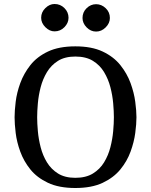

<svg xmlns="http://www.w3.org/2000/svg" viewBox="-20 -941 756 961"><path d="M663 -354Q663 -321 657 -275.5Q651 -230 633.5 -182Q616 -134 582.5 -93Q549 -52 494 -26Q439 0 357 0Q275 0 220 -26Q165 -52 132 -93Q99 -134 81.5 -182Q64 -230 58.5 -275.5Q53 -321 53 -354Q53 -386 58.5 -431.5Q64 -477 81.5 -525Q99 -573 132 -615Q165 -657 220 -683Q275 -709 357 -709Q439 -709 494 -683Q549 -657 582.5 -615Q616 -573 633.5 -525Q651 -477 657 -431.5Q663 -386 663 -354ZM550 -354Q550 -384 546.5 -424Q543 -464 532.5 -504.5Q522 -545 501 -580Q480 -615 445 -636.5Q410 -658 357 -658Q305 -658 270.5 -636.5Q236 -615 215 -580Q194 -545 183.5 -504.5Q173 -464 169.5 -424Q166 -384 166 -354Q166 -324 169.5 -284.5Q173 -245 183.5 -204Q194 -163 215 -128.5Q236 -94 270.5 -72.5Q305 -51 357 -51Q410 -51 445 -72.5Q480 -94 501 -128.5Q522 -163 532.5 -204Q543 -245 546.5 -284.5Q550 -324 550 -354ZM186 -852Q186 -880 207 -900.5Q228 -921 253 -921Q282 -921 302.5 -900.5Q323 -880 323 -852Q323 -826 302.5 -805Q282 -784 253 -784Q228 -784 207 -805Q186 -826 186 -852ZM393 -851Q393 -880 413.5 -900Q434 -920 461 -920Q488 -920 509 -900Q530 -880 530 -851Q530 -825 509 -804Q488 -783 461 -783Q434 -783 413.5 -804Q393 -825 393 -851Z"/></svg>

Font: Marmelad
Style: Regular
Weight: 400
Designer: Manvel Shmavonyan
Foundry: Cyreal
Version: Version 1.110; ttfautohint (v1.8.4.7-5d5b)